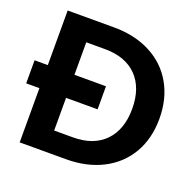

<svg xmlns="http://www.w3.org/2000/svg" viewBox="-123 -827 972 955"><g transform="rotate(20 363.0 -349.0)"><path d="M322 -698Q432 -698 515.5 -655Q599 -612 644.5 -532.5Q690 -453 690 -348Q690 -243 644.5 -164.5Q599 -86 515.5 -43Q432 0 322 0H77V-287H7V-409H77V-698ZM317 -114Q426 -114 486 -176Q546 -238 546 -348Q546 -458 486 -519.5Q426 -581 317 -581H218V-409H385V-287H218V-114Z"/></g></svg>

Font: Fz Poppins SemBd
Style: Regular
Weight: 600
Designer: Ninad Kale (Devanagari), Jonny Pinhorn (Latin)
Foundry: Indian Type Foundry
Version: Vit hóa bi Vntype.Com & FontZin.Com